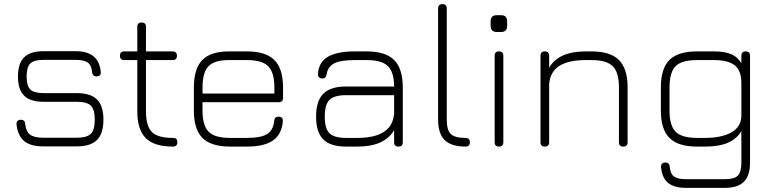

<svg xmlns="http://www.w3.org/2000/svg" viewBox="-20 -710 3734 930"><path d="M188 -1Q127.5 -1 96.5 -27.2Q65.5 -53.5 60 -108Q59.5 -118.5 65 -124.2Q70.5 -130 81 -130Q91 -130 96.2 -124.8Q101.5 -119.5 102 -109Q106 -72.5 125.8 -57.8Q145.5 -43 188 -43H352Q401.5 -43 420.2 -62.2Q439 -81.5 439 -130Q439 -179 420.2 -198Q401.5 -217 352 -217H190Q127 -217 97 -246.5Q67 -276 67 -339Q67 -403 97 -432.5Q127 -462 190 -462H347Q459 -462 468 -362Q469.5 -351.5 464 -345.8Q458.5 -340 448 -340Q437.5 -340 432.5 -345.2Q427.5 -350.5 426 -361Q423 -394 405 -407Q387 -420 347 -420H190Q144.5 -420 126.8 -402.5Q109 -385 109 -339Q109 -294 126.8 -276.5Q144.5 -259 190 -259H352Q419 -259 450 -228Q481 -197 481 -130Q481 -63.5 450 -32.2Q419 -1 352 -1Z M817 0Q727 0 686 -41Q645 -82 645 -171V-419H582Q561 -419 561 -440Q561 -461 582 -461H645V-580Q645 -601 666 -601Q687 -601 687 -580V-461H816Q837 -461 837 -440Q837 -419 816 -419H687V-171Q687 -99 715.8 -70.5Q744.5 -42 817 -42Q830 -42 834.5 -36.5Q839 -31 839 -21Q839 0 817 0Z M961 -215V-174Q961 -101.5 990.8 -71.8Q1020.5 -42 1094 -42H1176Q1243.5 -42 1273.5 -60.5Q1303.5 -79 1308 -124Q1309 -134.5 1314.2 -139.8Q1319.5 -145 1330 -145Q1340 -145 1345.5 -139.2Q1351 -133.5 1350 -123Q1345 -59.5 1302.5 -29.8Q1260 0 1176 0H1094Q1002.5 0 960.8 -41.8Q919 -83.5 919 -174V-286Q919 -378.5 960.8 -420.2Q1002.5 -462 1094 -461H1176Q1267.5 -461 1309.2 -419.2Q1351 -377.5 1351 -286V-236Q1351 -215 1330 -215ZM1094 -419Q1020.5 -420 990.8 -390.2Q961 -360.5 961 -286V-257H1309V-286Q1309 -359.5 1279.2 -389.2Q1249.5 -419 1176 -419Z M1656 0Q1580.5 0 1545.8 -34.8Q1511 -69.5 1511 -145Q1511 -221 1546 -256Q1581 -291 1656 -291H1889Q1888.5 -361.5 1858.5 -390.2Q1828.5 -419 1756 -419H1698Q1630 -419 1599 -403.2Q1568 -387.5 1562 -350Q1560.5 -340.5 1555.8 -335.2Q1551 -330 1541 -330Q1530.5 -330 1525 -335.8Q1519.5 -341.5 1520 -352Q1524 -409 1568.2 -435Q1612.5 -461 1698 -461H1756Q1847.5 -461 1889.2 -419.2Q1931 -377.5 1931 -286V-21Q1931 0 1910 0Q1889 0 1889 -21V-80Q1843 0 1712 0ZM1656 -42H1712Q1764.5 -42 1802.8 -54Q1841 -66 1863.2 -92Q1885.5 -118 1889 -160V-249H1656Q1598.5 -249 1575.8 -226.2Q1553 -203.5 1553 -145Q1553 -87.5 1575.8 -64.8Q1598.5 -42 1656 -42Z M2235 0Q2166 0 2134 -31.5Q2102 -63 2102 -131V-669Q2102 -690 2123 -690Q2144 -690 2144 -669V-131Q2144 -80 2163.5 -61Q2183 -42 2234 -42Q2256 -42 2256 -21Q2256 0 2235 0Z M2386.5 -555Q2356.5 -555 2356.5 -586V-606.5Q2356.5 -636.5 2386.5 -636.5H2407Q2436.5 -636.5 2436.5 -606.5V-586Q2436.5 -555 2407 -555ZM2397 0Q2376 0 2376 -21V-440Q2376 -461 2397 -461Q2418 -461 2418 -440V-21Q2418 0 2397 0Z M2619 0Q2598 0 2598 -21V-440Q2598 -461 2619 -461Q2640 -461 2640 -440V-382Q2685.5 -461 2817 -461H2845Q2936.5 -461 2978.2 -419.2Q3020 -377.5 3020 -286V-21Q3020 0 2999 0Q2978 0 2978 -21V-286Q2978 -359.5 2948.2 -389.2Q2918.5 -419 2845 -419H2817Q2734 -419 2689.5 -390.8Q2645 -362.5 2640 -303V-21Q2640 0 2619 0Z M3304 200Q3245.5 200 3216 175.8Q3186.5 151.5 3182 99Q3181.5 88.5 3187 82.8Q3192.5 77 3202 77Q3212.5 77 3218 82.2Q3223.5 87.5 3224 98Q3227 132.5 3245.2 145.2Q3263.5 158 3304 158H3490Q3536.5 158 3553.8 140.8Q3571 123.5 3571 77V-75Q3549.5 -38 3506.8 -19Q3464 0 3394 0H3356Q3264.5 0 3222.8 -41.8Q3181 -83.5 3181 -174V-286Q3181 -378.5 3222.8 -419.8Q3264.5 -461 3356 -461H3438Q3491.5 -461 3523 -447Q3554.5 -433 3571 -403.5V-440Q3571 -461 3592 -461Q3613 -461 3613 -440V77Q3613 140.5 3583.5 170.2Q3554 200 3490 200ZM3356 -42H3394Q3476 -42 3523.5 -69.2Q3571 -96.5 3571 -151V-307Q3571 -368.5 3538.8 -393.8Q3506.5 -419 3438 -419H3356Q3282.5 -419 3252.8 -389.8Q3223 -360.5 3223 -286V-174Q3223 -101.5 3252.8 -71.8Q3282.5 -42 3356 -42Z"/></svg>

Font: Jura Light Light
Style: Regular
Weight: 300
Version: Version 5.106